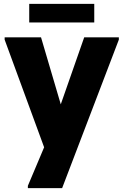

<svg xmlns="http://www.w3.org/2000/svg" viewBox="-20 -740 638 992"><path d="M124 232V220L208 21L4 -535V-547H192L294 -201L415 -547H594V-535L301 232ZM131 -720H467V-624H131Z"/></svg>

Font: Kufam
Style: Bold
Weight: 700
Designer: Wael Morcos, Artur Schmal
Foundry: Original Type
Version: Version 1.300; ttfautohint (v1.8.3)